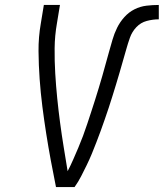

<svg xmlns="http://www.w3.org/2000/svg" viewBox="-20 -755 661 775"><path d="M206 0Q195 -54 185 -108Q175 -162 166.5 -216Q158 -270 151 -325Q144 -380 140 -436Q136 -492 135.5 -548.5Q135 -605 145 -662L157 -735H222L210 -662Q201 -611 200.5 -560Q200 -509 203 -458.5Q206 -408 211 -358.5Q216 -309 222.5 -260Q229 -211 237 -162Q245 -113 253 -64Q265 -87 275.5 -111Q286 -135 296 -158.5Q306 -182 315 -206Q324 -230 332 -254.5Q340 -279 348 -303Q356 -327 363.5 -351Q371 -375 378.5 -399.5Q386 -424 393 -448.5Q400 -473 406.5 -497Q413 -521 420 -545.5Q427 -570 434 -594.5Q441 -619 452.5 -642.5Q464 -666 482 -686Q500 -706 523 -717.5Q546 -729 571 -732Q596 -735 621 -735V-677Q597 -677 572.5 -670.5Q548 -664 530.5 -645.5Q513 -627 504.5 -603Q496 -579 489.5 -555.5Q483 -532 476 -508.5Q469 -485 462.5 -461.5Q456 -438 448.5 -414.5Q441 -391 434 -367.5Q427 -344 419 -320.5Q411 -297 403 -273.5Q395 -250 386.5 -227Q378 -204 369 -180.5Q360 -157 350.5 -134Q341 -111 330 -88.5Q319 -66 307.5 -43.5Q296 -21 281 0Z"/></svg>

Font: Iosevka Curly LtExObl
Style: Regular
Weight: 300
Width: 7
Italic angle: -9°
Monospace: yes
Designer: Belleve Invis
Foundry: Belleve Invis
Version: Version 11.1.0; ttfautohint (v1.8.3)